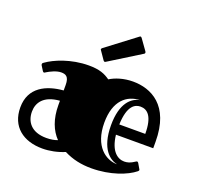

<svg xmlns="http://www.w3.org/2000/svg" viewBox="-135 -910 1096 1070"><g transform="rotate(20 413.0 -375.0)"><path d="M220 -56C129 -56 95 -109 95 -167C95 -221 128 -270 221 -277C221 -269 221 -260 221 -252C221 -169 246 -108 286 -67C269 -60 245 -56 220 -56ZM655 -400C696 -400 731 -370 731 -266H577C581 -383 625 -400 655 -400ZM174 -428C200 -428 221 -421 221 -370V-338C122 -330 26 -287 26 -167C26 -53 106 7 219 7C262 7 307 -2 350 -20C401 6 454 17 513 17C627 17 720 -21 763 -56C765 -58 769 -61 769 -65C769 -67 768 -69 766 -72L749 -101C746 -105 744 -106 741 -106C734 -106 711 -81 673 -81C635 -81 590 -109 579 -206H800V-244C800 -461 674 -517 568 -517C513 -517 465 -501 433 -481C402 -503 370 -517 306 -517C200 -517 108 -477 65 -446C61 -444 56 -440 56 -435C56 -433 56 -430 58 -427L75 -400C78 -396 80 -394 83 -394C86 -394 89 -396 93 -399C111 -410 146 -428 174 -428ZM641 -53C575 -53 495 -106 495 -247C495 -378 562 -431 641 -433C590 -425 535 -378 535 -247C535 -104 599 -62 641 -53ZM573 -684C576 -686 577 -688 577 -691C577 -693 576 -696 574 -699L529 -762C526 -765 524 -767 522 -767C519 -767 517 -766 515 -764L342 -633C339 -630 337 -628 337 -625C337 -624 338 -621 340 -619L373 -571C376 -567 379 -566 381 -566C383 -566 385 -567 388 -569Z"/></g></svg>

Font: Fascinate Inline
Style: Regular
Weight: 900
Designer: Astigmatic (AOETI)
Foundry: Astigmatic (AOETI)
Version: Version 1.000